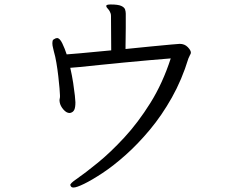

<svg xmlns="http://www.w3.org/2000/svg" viewBox="-20 -777 1040 858"><path d="M476 -705Q476 -712 474.5 -716.5Q473 -721 471 -725Q467 -733 461 -739Q455 -745 455 -750V-752Q457 -757 475 -757Q508 -757 522 -750.5Q536 -744 539 -734.5Q542 -725 542 -716V-652Q542 -630 541.5 -609Q541 -588 541 -573Q541 -558 541 -558Q601 -564 655.5 -569.5Q710 -575 745.5 -578Q781 -581 783 -581Q805 -581 819 -566.5Q833 -552 833 -542Q833 -539 832 -536.5Q831 -534 829 -531Q825 -524 822 -516Q793 -421 748 -341Q703 -261 649.5 -197Q596 -133 541.5 -84.5Q487 -36 438.5 -4Q390 28 356 44.5Q322 61 309 61Q300 61 297 56Q294 51 294 50Q294 42 322 23Q361 -4 417.5 -50Q474 -96 535.5 -162.5Q597 -229 652 -317Q707 -405 743 -516Q703 -513 647.5 -508Q592 -503 533.5 -497.5Q475 -492 423 -486.5Q371 -481 336 -477.5Q301 -474 294 -474Q302 -439 307 -406.5Q312 -374 314.5 -350.5Q317 -327 317 -320Q317 -297 312 -286.5Q307 -276 296 -273Q295 -273 294 -272.5Q293 -272 291 -272Q277 -272 263.5 -287.5Q250 -303 247 -319Q247 -321 246.5 -323Q246 -325 246 -326Q246 -329 246 -331L248 -343Q248 -346 248 -348V-351Q248 -359 246 -382.5Q244 -406 240.5 -436.5Q237 -467 232 -496.5Q227 -526 221 -546Q220 -552 217 -563Q214 -574 214 -584Q214 -589 215 -594Q216 -599 220 -601Q229 -607 235 -607Q247 -607 258.5 -583Q270 -559 278 -534Q292 -535 339 -539Q386 -543 477 -552Z"/></svg>

Font: Klee One SemiBold
Style: Regular
Weight: 600
Designer: Fontworks Inc.
Foundry: Fontworks Inc.
Version: Version 1.00;January 12, 2022;FontCreator 13.0.0.2683 64-bit